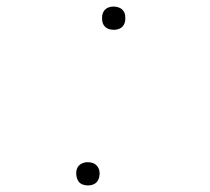

<svg xmlns="http://www.w3.org/2000/svg" viewBox="-20 -558 640 586"><path d="M327 -467Q318 -467 310.5 -470Q303 -473 298 -479.5Q293 -486 292 -494.5Q291 -503 292 -511Q293 -517 296 -522.5Q299 -528 304 -531.5Q309 -535 315 -536.5Q321 -538 327 -538Q335 -538 343 -535Q351 -532 356 -525.5Q361 -519 362 -510.5Q363 -502 362 -494Q361 -488 358 -482.5Q355 -477 350 -473.5Q345 -470 339 -468.5Q333 -467 327 -467ZM248 8Q240 8 232 5Q224 2 219.5 -4.5Q215 -11 213.5 -19.5Q212 -28 213 -36Q214 -42 217 -47.5Q220 -53 225.5 -56.5Q231 -60 236.5 -61.5Q242 -63 248 -63Q257 -63 264.5 -60Q272 -57 277 -50.5Q282 -44 283.5 -35.5Q285 -27 283 -19Q282 -13 279 -7.5Q276 -2 271 1.5Q266 5 260 6.5Q254 8 248 8Z"/></svg>

Font: Iosevka Curly Thin Extended
Style: Italic
Weight: 100
Width: 7
Italic angle: -9°
Monospace: yes
Designer: Belleve Invis
Foundry: Belleve Invis
Version: Version 11.1.0; ttfautohint (v1.8.3)